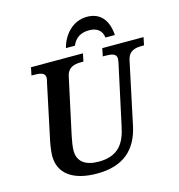

<svg xmlns="http://www.w3.org/2000/svg" viewBox="-131 -1035 1079 1160"><g transform="rotate(-15 408.5 -455.5)"><path d="M347 -771H403C423 -819 460 -839 509 -839C557 -839 589 -817 594 -771H653C647 -863 603 -921 518 -921C426 -921 366 -847 347 -771ZM334 10C499 10 587 -71 617 -214L699 -600C711 -657 751 -665 794 -665H807L817 -714H559L549 -665H562C604 -665 634 -660 634 -629C634 -623 632 -609 630 -600L549 -225C529 -129 487 -57 362 -57C278 -57 231 -92 231 -160C231 -188 238 -222 243 -249L319 -601C331 -657 371 -665 415 -665H428L438 -714H113L103 -665H116C158 -665 188 -660 188 -629C188 -623 186 -611 182 -597L109 -252C104 -229 98 -184 98 -163C98 -53 182 10 334 10Z"/></g></svg>

Font: Noto Serif SemiBold
Style: Italic
Weight: 600
Italic angle: -12°
Designer: Monotype Design Team
Foundry: Monotype Imaging Inc.
Version: Version 2.014